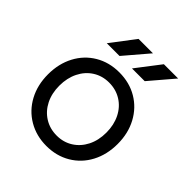

<svg xmlns="http://www.w3.org/2000/svg" viewBox="-195 -829 970 970"><g transform="rotate(45 290.0 -344.0)"><path d="M41 -250Q41 -326 72.5 -385.5Q104 -445 160.5 -478.5Q217 -512 289 -512Q362 -512 418.5 -478.5Q475 -445 507 -385.5Q539 -326 539 -250Q539 -174 507.5 -114.5Q476 -55 419.5 -21.5Q363 12 291 12Q219 12 162 -21.5Q105 -55 73 -114.5Q41 -174 41 -250ZM291 -62Q339 -62 377 -86Q415 -110 436.5 -152.5Q458 -195 458 -250Q458 -305 436.5 -348Q415 -391 376.5 -415Q338 -439 289 -439Q241 -439 203 -415Q165 -391 143.5 -348Q122 -305 122 -250Q122 -195 143.5 -152.5Q165 -110 203.5 -86Q242 -62 291 -62ZM419 -700H521L411 -571H320ZM238 -700H341L231 -571H140Z"/></g></svg>

Font: Oak Sans
Style: Regular
Weight: 400
Designer: Erik Kennedy, Walven
Foundry: Erik Kennedy, Walven
Version: Version 1.000